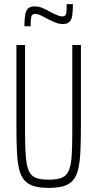

<svg xmlns="http://www.w3.org/2000/svg" viewBox="-20 -907 474 935"><path d="M218 8Q174 8 145.5 -0.5Q117 -9 99.5 -28.5Q82 -48 73.5 -82Q65 -116 62.5 -167.5Q60 -219 60 -291V-688H102V-260Q102 -191 105.5 -146.5Q109 -102 119.5 -76.5Q130 -51 153.5 -41.5Q177 -32 217 -32Q258 -32 281 -41.5Q304 -51 315 -76.5Q326 -102 329 -146.5Q332 -191 332 -260V-688H374V-291Q374 -219 371.5 -167.5Q369 -116 360.5 -82Q352 -48 335 -28.5Q318 -9 289.5 -0.5Q261 8 218 8ZM99 -779Q99 -815 103 -836.5Q107 -858 118 -867Q129 -876 149 -876Q167 -876 184.5 -869Q202 -862 225 -849Q242 -840 257.5 -833.5Q273 -827 284 -827Q300 -827 302.5 -842.5Q305 -858 305 -887H335Q335 -851 331.5 -830Q328 -809 317 -799.5Q306 -790 286 -790Q269 -790 252 -796.5Q235 -803 213 -814Q194 -825 179 -832Q164 -839 150 -839Q135 -839 132 -823.5Q129 -808 129 -779Z"/></svg>

Font: Saira ExtraCondensed ExtraLight
Style: Regular
Weight: 250
Width: 2
Designer: Hector Gatti with collaboration of the Omnibus-Type team
Foundry: Omnibus-Type
Version: Version 1.101